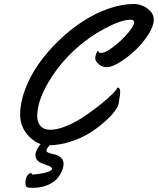

<svg xmlns="http://www.w3.org/2000/svg" viewBox="-20 -720 784 954"><path d="M744.1 -623Q744.1 -590.8 716.8 -548.1Q689.5 -505.4 652.1 -470.2Q614.7 -435.1 575 -410.6Q535.2 -386.2 511.2 -386.2Q487.3 -386.2 470.2 -401.1Q453.1 -416 453.1 -431.2Q453.1 -439.5 458.3 -453.6Q463.4 -467.8 471.2 -467.8Q469.2 -465.3 469.2 -462.9Q469.2 -457 483.9 -457Q502.9 -457 542.5 -486.8Q582 -516.6 614 -553.7Q646 -590.8 646 -609.4Q646 -622.1 628.9 -622.1Q583 -622.1 502.2 -579.3Q421.4 -536.6 353 -474.1Q273.9 -401.9 219.5 -309.3Q165 -216.8 165 -143.1Q165 -112.3 181.4 -93.8Q197.8 -75.2 231 -75.2Q265.6 -75.2 312 -94.7Q358.4 -114.3 400.1 -142.6Q441.9 -170.9 479 -200.7Q516.1 -230.5 538.3 -252.9Q560.5 -275.4 561 -280.8Q561.5 -284.7 565.4 -284.7Q570.3 -284.7 573.7 -279.5Q577.1 -274.4 577.1 -265.6Q577.1 -247.1 568.8 -201.2Q566.4 -189 548.8 -165.8Q531.2 -142.6 498.5 -113.5Q465.8 -84.5 425 -58.8Q384.3 -33.2 328.9 -15.6Q273.4 2 217.8 2Q167.5 2 123.8 -42.7Q80.1 -87.4 80.1 -150.9Q80.1 -210 104.7 -275.6Q129.4 -341.3 171.1 -401.1Q212.9 -460.9 269.8 -516.1Q326.7 -571.3 388.2 -611.8Q449.7 -652.3 517.1 -676.3Q584.5 -700.2 645 -700.2Q664.6 -700.2 686.5 -692.1Q708.5 -684.1 726.3 -665.5Q744.1 -647 744.1 -623ZM238.3 119.1Q238.3 112.3 229.7 107.7Q221.2 103 209.2 99.4Q197.3 95.7 185.3 90.6Q173.3 85.4 164.8 75.4Q156.2 65.4 156.2 50.8Q156.2 30.3 174.8 4.9Q193.4 -20.5 215.3 -20.5Q224.6 -20.5 232.2 -17.8Q239.7 -15.1 239.7 -11.7Q239.7 -10.3 236.6 -7.1Q233.4 -3.9 231.4 -3.9Q210.9 17.6 210.9 29.3Q210.9 35.6 224.1 40Q237.3 44.4 253.4 47.9Q269.5 51.3 282.7 63Q295.9 74.7 295.9 94.2Q295.9 107.4 290.5 122.1Q272.9 169.9 232.9 191.7Q192.9 213.4 142.6 213.4Q120.1 213.4 113.3 209.5Q106.4 205.6 106.4 187Q106.4 168.5 114.7 154.3Q123 140.1 134.3 140.1Q137.2 140.1 138.4 143.8Q139.6 147.5 141.6 147.5Q174.3 145 197.3 139.9Q220.2 134.8 229.2 129.4Q238.3 124 238.3 119.1Z"/></svg>

Font: Yellowtail
Style: Regular
Weight: 400
Designer: Astigmatic (AOETI)
Foundry: Astigmatic (AOETI)
Version: Version 1.000